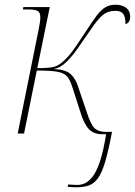

<svg xmlns="http://www.w3.org/2000/svg" viewBox="-20 -566 572 814"><path d="M304 228Q295 228 286 227.5Q277 227 267 226L269 216Q279 217 290 217.5Q301 218 310 218Q324 218 340 211Q356 204 372.5 183Q389 162 403.5 119Q418 76 430 3H413Q377 3 356.5 -19Q336 -41 321 -90L285 -202Q276 -229 263.5 -243Q251 -257 222.5 -262Q194 -267 136 -267L82 0H55L144 -442Q147 -458 149 -470.5Q151 -483 151 -492Q151 -514 139 -520Q127 -526 99 -526H77L79 -536H191L138 -277Q186 -277 206 -282Q226 -287 241 -300Q257 -313 271.5 -329.5Q286 -346 303.5 -372Q321 -398 348 -439Q372 -476 390 -500Q408 -524 426.5 -535Q445 -546 470 -546Q497 -546 514.5 -533Q532 -520 532 -496Q532 -480 525.5 -472.5Q519 -465 512 -464Q512 -496 501.5 -508Q491 -520 471 -520Q449 -520 433 -513Q417 -506 399.5 -486.5Q382 -467 356 -428Q332 -393 308.5 -359.5Q285 -326 260 -302Q235 -278 208 -273Q256 -272 278.5 -252.5Q301 -233 312 -196L347 -93Q364 -39 380.5 -23Q397 -7 427 -7H455Q440 72 426 119.5Q412 167 395 190Q378 213 356 220.5Q334 228 304 228Z"/></svg>

Font: Noto Serif Display SemiCondensed Thin
Style: Italic
Weight: 100
Width: 4
Italic angle: -12°
Designer: Monotype Design Team
Foundry: Monotype Imaging Inc.
Version: Version 2.009